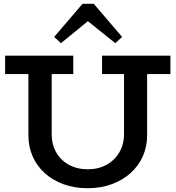

<svg xmlns="http://www.w3.org/2000/svg" viewBox="-20 -980 927 1014"><path d="M443 14Q373 14 315.5 -7Q258 -28 216.5 -65.5Q175 -103 152.5 -154Q130 -205 130 -266V-634H253V-271Q253 -217 277 -175Q301 -133 344.5 -109.5Q388 -86 443 -86Q500 -86 543 -110Q586 -134 610.5 -176Q635 -218 635 -273V-634H757V-266Q757 -205 734 -154Q711 -103 669 -65.5Q627 -28 569.5 -7Q512 14 443 14ZM7 -589V-686H367V-589ZM519 -589V-686H880V-589ZM302 -752 266 -785 416 -960H475L625 -785L589 -752L444 -868Z"/></svg>

Font: BioRhyme SemiBold
Style: Regular
Weight: 600
Designer: Aoife Mooney
Foundry: Aoife Mooney Type
Version: Version 1.600;gftools[0.9.33]